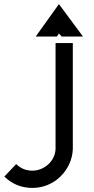

<svg xmlns="http://www.w3.org/2000/svg" viewBox="-20 -735 463 950"><path d="M60.1 76.7 61.5 78.1Q94.2 109.4 140.1 109.4Q162.6 109.4 183.1 100.8Q203.6 92.3 219.2 77.9Q234.9 63.5 244.4 43.9Q253.9 24.4 254.9 2.4V-522H340.3V2.4Q338.9 42 322.5 76.9Q306.2 111.8 279.3 138.2Q252.4 164.6 216.6 179.7Q180.7 194.8 140.6 194.8Q59.1 194.8 1.5 138.7ZM261.7 -554.2H156.7L271.5 -714.8L390.6 -554.2H285.2L271.5 -569.3Z"/></svg>

Font: Proletarsk
Style: Regular
Weight: 400
Designer: Peter Wiegel, original typeface by Carl Albert Fahrenwaldt 1901
Foundry: Peter Wiegel
Version: Version 1.000 2010 initial release